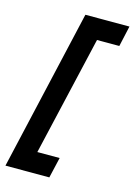

<svg xmlns="http://www.w3.org/2000/svg" viewBox="-130 -816 703 1006"><g transform="rotate(15 221.5 -313.0)"><path d="M418 -637H297L147 11H268L242 123H4L204 -749H443Z"/></g></svg>

Font: Panefresco 800wt
Style: Italic
Weight: 800
Foundry: Campivisivi & Chank Co
Version: Version 1.001